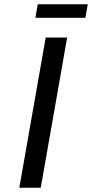

<svg xmlns="http://www.w3.org/2000/svg" viewBox="-20 -875 429 895"><path d="M70 0 193 -700H293L170 0ZM145 -792 156 -855H389L378 -792Z"/></svg>

Font: Cuprum Medium
Style: Italic
Weight: 500
Italic angle: -10°
Version: Version 3.000